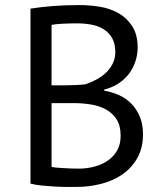

<svg xmlns="http://www.w3.org/2000/svg" viewBox="-20 -728 640 756"><path d="M522 -540Q522 -515 514 -489Q506 -463 490 -440.5Q474 -418 449 -401Q424 -384 390 -375V-371Q420 -366 447.5 -354Q475 -342 496 -321Q517 -300 530 -270Q543 -240 543 -199Q543 -145 520.5 -105.5Q498 -66 461.5 -41Q425 -16 378 -4Q331 8 282 8Q265 8 242 8Q219 8 194 6.5Q169 5 144 2.5Q119 0 100 -5V-694Q137 -700 186 -704Q235 -708 293 -708Q332 -708 372.5 -701.5Q413 -695 446 -676.5Q479 -658 500.5 -625Q522 -592 522 -540ZM290 -64Q322 -64 352 -72Q382 -80 405 -96Q428 -112 441.5 -136Q455 -160 455 -193Q455 -234 438.5 -259Q422 -284 395.5 -298Q369 -312 336 -317Q303 -322 270 -322H183V-71Q190 -69 203 -68Q216 -67 231 -66Q246 -65 262 -64.5Q278 -64 290 -64ZM235 -392Q252 -392 276 -393Q300 -394 316 -396Q340 -404 361 -415.5Q382 -427 398.5 -443Q415 -459 424.5 -479Q434 -499 434 -523Q434 -556 421.5 -578Q409 -600 388 -613Q367 -626 340 -631Q313 -636 285 -636Q252 -636 224.5 -634.5Q197 -633 183 -630V-392Z"/></svg>

Font: PT Mono
Style: Regular
Weight: 400
Monospace: yes
Designer: A.Korolkova, I.Chaeva
Foundry: ParaType Ltd
Version: Version 1.001W OFL